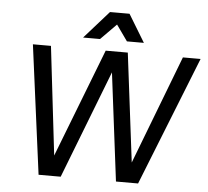

<svg xmlns="http://www.w3.org/2000/svg" viewBox="-59 -974 1125 1038"><g transform="rotate(5 503.0 -455.0)"><path d="M535 -586 308 0H188L96 -700H194L263 -111L491 -700H611L684 -110L910 -700H1006L728 0H608ZM540 -846 455 -760H363L496 -910H602L693 -760H601Z"/></g></svg>

Font: Retni Sans Medium
Style: Italic
Weight: 500
Italic angle: -8°
Designer: Vitaly Kuzmin
Foundry: ParaType Ltd.
Version: Version 1.00;June 10, 2019;FontCreator 11.5.0.2425 64-bit; t